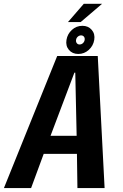

<svg xmlns="http://www.w3.org/2000/svg" viewBox="-49 -962 629 982"><path d="M-29 0 243.5 -675.5H451L486 0H347L344.5 -175H174.5L110 0ZM209.5 -267.5H343L336 -590.5H331.5ZM351.5 -686Q321 -686 303.5 -706.8Q286 -727.5 291 -758Q296 -788.5 318.8 -809.2Q341.5 -830 372.5 -830Q402.5 -830 420.2 -809.2Q438 -788.5 433 -758Q428 -727.5 405 -706.8Q382 -686 351.5 -686ZM358 -734.5Q367.5 -734.5 375 -741.2Q382.5 -748 384 -758Q385.5 -768 380.2 -774.5Q375 -781 365.5 -781Q356.5 -781 349 -774.5Q341.5 -768 340 -758Q338.5 -748 343.8 -741.2Q349 -734.5 358 -734.5ZM298.5 -849 379.5 -942.5H473L363.5 -849Z"/></svg>

Font: Anybody SemiBold
Style: Italic
Weight: 600
Italic angle: -10°
Designer: Tyler Finck
Foundry: Etcetera Type Company
Version: Version 1.010; ttfautohint (v1.8.3) -l 8 -r 50 -G 200 -x 14 